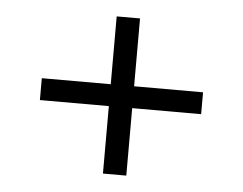

<svg xmlns="http://www.w3.org/2000/svg" viewBox="-39 -608 653 516"><g transform="rotate(5 287.5 -350.0)"><path d="M256 -138V-562H319V-138ZM70 -320V-379H505V-320Z"/></g></svg>

Font: Montserrat Thin
Style: Regular
Weight: 400
Version: Version 9.000